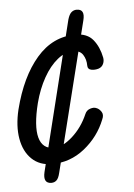

<svg xmlns="http://www.w3.org/2000/svg" viewBox="-46 -539 445 637"><g transform="rotate(-5 177.0 -220.5)"><path d="M107 0Q66 0 40 -25Q14 -50 6.5 -93Q-1 -136 12 -190Q39 -297 92.5 -359Q146 -421 222 -421Q261 -421 280.5 -397Q300 -373 307 -337Q309 -326 304.5 -316Q300 -306 289 -302Q276 -298 264 -300.5Q252 -303 252 -315Q252 -336 242 -351.5Q232 -367 209 -367Q183 -367 157 -346Q131 -325 110.5 -288.5Q90 -252 78 -206Q59 -130 69.5 -91.5Q80 -53 118 -53Q147 -53 180 -82.5Q213 -112 232 -156Q237 -168 249.5 -172Q262 -176 270 -172Q279 -169 286 -158.5Q293 -148 286 -133Q264 -77 216 -38.5Q168 0 107 0ZM100 62Q71 62 80 24L203 -473Q208 -490 215.5 -496.5Q223 -503 233 -503Q262 -503 252 -465L128 32Q124 49 117 55.5Q110 62 100 62Z"/></g></svg>

Font: Edu TAS Beginner
Style: Regular
Weight: 400
Designer: Tina and Corey Anderson
Foundry: Google for Education
Version: Version 1.003